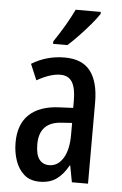

<svg xmlns="http://www.w3.org/2000/svg" viewBox="-55 -805 541 854"><g transform="rotate(5 216.0 -378.0)"><path d="M218 -550Q297 -550 333.5 -502Q370 -454 370 -362V0H298L284 -74H282Q259 -32 229 -11Q199 10 155 10Q112 10 85.5 -13Q59 -36 46 -73.5Q33 -111 33 -154Q33 -236 79 -279.5Q125 -323 211 -327L275 -330V-363Q275 -418 258.5 -445Q242 -472 206 -472Q161 -472 101 -438L71 -509Q138 -550 218 -550ZM231 -260Q130 -255 130 -155Q130 -109 146 -88Q162 -67 190 -67Q229 -67 252.5 -105Q276 -143 276 -210V-263ZM360 -757Q347 -737 323 -708.5Q299 -680 272.5 -652.5Q246 -625 225 -606H161V-617Q215 -697 248 -766H360Z"/></g></svg>

Font: Noto Sans Gurmukhi ExtraCondensed Medium
Style: Regular
Weight: 500
Width: 2
Designer: Jelle Bosma - Monotype Design Team
Foundry: Monotype Imaging Inc.
Version: Version 2.004; ttfautohint (v1.8.4.7-5d5b)